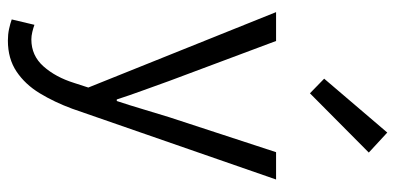

<svg xmlns="http://www.w3.org/2000/svg" viewBox="-284 -530 1026 499"><g transform="rotate(90 229.5 -281.0)"><path d="M86 212Q70 212 56 209Q42 206 31 202L45 143Q53 146 63.5 148.5Q74 151 83 151Q125 151 153 119.5Q181 88 196 40L208 3L12 -485H87L191 -207Q202 -176 215 -140.5Q228 -105 239 -71H243Q254 -104 264.5 -139.5Q275 -175 285 -207L376 -485H447L263 45Q246 91 223 129Q200 167 166.5 189.5Q133 212 86 212ZM223 -573 185 -610 325 -774 377 -726Z"/></g></svg>

Font: Assistant ExtraLight
Style: Regular
Weight: 400
Version: Version 3.000